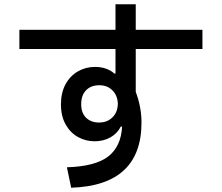

<svg xmlns="http://www.w3.org/2000/svg" viewBox="-20 -834 1040 901"><path d="M930 -604H617V-403Q644 -331 644 -259Q644 36 314 47L294 -49Q427 -53 487.5 -99.5Q548 -146 553 -240H547Q530 -207 497.5 -189Q465 -171 424 -171Q382 -171 346 -191Q310 -211 288 -250Q266 -289 266 -344Q266 -399 287.5 -438.5Q309 -478 345.5 -499Q382 -520 426 -520Q454 -520 478 -511.5Q502 -503 516 -489H522V-604H71V-694H522V-814H617V-694H930ZM533 -347Q532 -385 508 -409.5Q484 -434 446 -434Q407 -434 384 -410.5Q361 -387 361 -345Q361 -304 384 -281.5Q407 -259 445 -259Q483 -259 507.5 -283Q532 -307 533 -347Z"/></svg>

Font: IBM Plex Sans JP Medm
Style: Regular
Weight: 500
Designer: Mike Abbink; Paul van der Laan; Pieter van Rosmalen; Wujin Sim; Yejin Wi; Jinhee Kim; Boomi Park; Yona Kim; Kichan Ma
Foundry: Sandoll Inc.
Version: Version 1.002